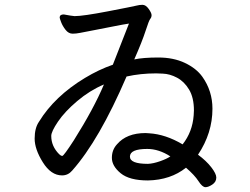

<svg xmlns="http://www.w3.org/2000/svg" viewBox="-20 -742 1040 798"><path d="M595 -61Q617 -62 645.5 -72Q674 -82 688 -92Q640 -123 592 -123Q520 -123 520 -91Q520 -61 595 -61ZM287 -159Q370 -291 412 -391Q353 -366 301 -322Q249 -278 221 -236.5Q193 -195 193 -177Q193 -134 226 -101Q233 -94 239 -94Q245 -94 287 -159ZM834 36Q821 36 805 11Q789 -14 753 -45Q689 6 595 8Q518 8 481.5 -22Q445 -52 445 -86Q445 -119 466 -142Q506 -189 585 -189L600 -188Q668 -184 739 -142Q780 -194 785 -263L786 -283Q786 -336 766 -369.5Q746 -403 716 -419Q686 -435 656 -436L629 -437Q564 -437 506 -424Q392 -159 280 -33Q263 -13 238 -13Q192 -13 158 -67.5Q124 -122 124 -166Q124 -210 142 -236Q207 -342 333 -418Q391 -453 449 -473L516 -644Q495 -641 452.5 -632.5Q410 -624 370.5 -616.5Q331 -609 313.5 -605.5Q296 -602 282 -602Q265 -602 252.5 -618Q240 -634 234 -650Q228 -666 228 -669Q228 -682 245 -682Q277 -676 290 -675Q325 -675 429 -695Q533 -715 546.5 -718.5Q560 -722 572 -722Q586 -722 598 -705Q610 -688 610 -679Q610 -670 604.5 -663.5Q599 -657 585 -613.5Q571 -570 538 -495Q575 -503 638 -503Q701 -503 748.5 -480.5Q796 -458 821 -423Q863 -364 863 -290Q863 -189 803 -99Q837 -74 858 -47Q879 -20 879 -4Q879 14 862.5 25Q846 36 834 36Z"/></svg>

Font: ToneOZ-Pinyin-WenKai-Medium
Style: Medium
Weight: 700
Designer: Fontworks Inc.
Foundry: ToneOZ
Version: Version 0.240331